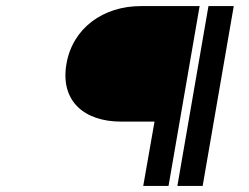

<svg xmlns="http://www.w3.org/2000/svg" viewBox="-20 -605 816 630"><path d="M198 -395C177 -273 257 -206 377 -206H487L450 5H533L635 -585H442C319 -585 218 -513 198 -395ZM645 5 747 -585H664L562 5Z"/></svg>

Font: Charger Monospace
Style: Regular
Weight: 400
Designer: Jasper
Foundry: Cannot Into Space Fonts
Version: Version 0.980